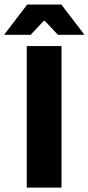

<svg xmlns="http://www.w3.org/2000/svg" viewBox="-63 -847 399 867"><path d="M214.8 0H57.9V-639H214.8ZM59.9 -826.5H214.1L316.7 -692.2V-690H198.3L139.2 -753.2H134.8L75.7 -690H-42.7V-692.2Z"/></svg>

Font: Anek Gurmukhi Medium
Style: Regular
Weight: 500
Designer: Sarang Kulkarni (Gurmukhi), Yesha Goshar (Latin)
Foundry: Ek Type
Version: Version 1.003